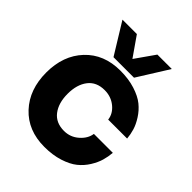

<svg xmlns="http://www.w3.org/2000/svg" viewBox="-211 -871 998 998"><g transform="rotate(45 288.0 -372.5)"><path d="M105 -750H210.9L286.1 -642.1L361.8 -750H467.8L360.8 -579.1H210ZM285.2 4.9Q164.6 4.9 91.8 -73Q19 -150.9 19 -275.9Q19 -400.4 91.8 -477.8Q164.6 -555.2 285.2 -555.2Q345.7 -555.2 394 -539.8Q442.4 -524.4 471.2 -501Q500 -477.5 520 -446Q540 -414.6 548.3 -386.7Q556.6 -358.9 559.1 -330.1H419.9Q415.5 -369.1 380.9 -397.5Q346.2 -425.8 298.8 -425.8Q238.8 -425.8 207.3 -384.8Q175.8 -343.8 175.8 -275.9Q175.8 -208.5 207.3 -167.2Q238.8 -126 298.8 -126Q345.2 -126 379.9 -156.5Q414.6 -187 419.9 -225.1H559.1Q556.6 -194.3 548.3 -165.5Q540 -136.7 520.3 -104.7Q500.5 -72.8 471.4 -49.3Q442.4 -25.9 394.3 -10.5Q346.2 4.9 285.2 4.9Z"/></g></svg>

Font: Oakes Grotesk Bold
Style: Regular
Weight: 700
Designer: Samuel Oakes
Foundry: Samuel Oakes
Version: Version 1.000;PS 001.000;hotconv 1.0.88;makeotf.lib2.5.64775